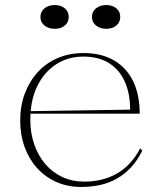

<svg xmlns="http://www.w3.org/2000/svg" viewBox="-20 -725 645 760"><path d="M311 -515Q382 -515 432 -485.5Q482 -456 507.5 -402.5Q533 -349 533 -275H100V-285L495 -291Q495 -356 473.5 -403Q452 -450 411 -475.5Q370 -501 310 -501Q249 -501 201.5 -470Q154 -439 127 -383Q100 -327 100 -251Q100 -198 115.5 -153.5Q131 -109 159 -76Q187 -43 226.5 -24.5Q266 -6 314 -6Q351 -6 384 -14.5Q417 -23 444.5 -39Q472 -55 495 -80Q518 -105 535 -138L543 -128Q524 -90 499 -63Q474 -36 443.5 -18.5Q413 -1 377.5 7Q342 15 301 15Q247 15 202.5 -5Q158 -25 126.5 -60Q95 -95 77.5 -143Q60 -191 60 -247Q60 -307 78.5 -355.5Q97 -404 130 -440Q163 -476 209 -495.5Q255 -515 311 -515ZM401 -705Q425 -705 440.5 -692Q456 -679 456 -658Q456 -637 440.5 -624Q425 -611 401 -611Q376 -611 360 -624Q344 -637 344 -658Q344 -679 360 -692Q376 -705 401 -705ZM197 -705Q221 -705 236.5 -692Q252 -679 252 -658Q252 -637 236.5 -624Q221 -611 197 -611Q172 -611 156 -624Q140 -637 140 -658Q140 -679 156 -692Q172 -705 197 -705Z"/></svg>

Font: Kalnia Thin ExtraLight
Style: Regular
Weight: 250
Version: Version 1.105